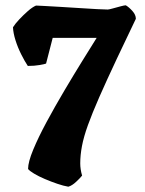

<svg xmlns="http://www.w3.org/2000/svg" viewBox="-20 -587 547 725"><path d="M238 118Q220 115 196.5 107Q173 99 149.5 89Q126 79 108.5 68.5Q91 58 86 51Q86 25 105.5 -22Q125 -69 156 -126.5Q187 -184 222.5 -244Q258 -304 290.5 -356.5Q323 -409 345 -444H179L154 -347Q150 -345 130 -341.5Q110 -338 85 -338Q73 -356 60 -382Q47 -408 38.5 -435Q30 -462 29 -484Q37 -497 52.5 -513.5Q68 -530 85 -545Q102 -560 116 -566Q121 -566 147 -564.5Q173 -563 208.5 -561Q244 -559 281 -556.5Q318 -554 347 -552.5Q376 -551 387 -551Q391 -551 405.5 -555Q420 -559 435 -563Q450 -567 455 -567Q467 -560 480 -545.5Q493 -531 493 -516L422 -367Q382 -282 355 -220.5Q328 -159 312 -114.5Q296 -70 289.5 -35.5Q283 -1 283 30Q283 52 290 76Q283 85 267.5 99.5Q252 114 238 118Z"/></svg>

Font: Texturina Black
Style: Regular
Weight: 900
Designer: Guillermo Torres Carreño
Foundry: Omnibus-Type
Version: Version 1.002; ttfautohint (v1.8.3)